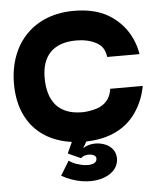

<svg xmlns="http://www.w3.org/2000/svg" viewBox="-54 -620 715 853"><g transform="rotate(-5 304.0 -193.0)"><path d="M303 10C419 10 496 -35 540 -104C562 -138 576 -175 583 -214H438C431 -161 396 -136 357 -128C338 -123 320 -121 305 -121C200 -121 152 -183 152 -288C152 -384 202 -441 306 -441C335 -441 377 -436 409 -412C424 -400 434 -381 437 -356H581C569 -432 526 -502 449 -543C410 -563 363 -573 306 -573C133 -573 16 -458 14 -277C12 -97 123 10 303 10ZM187 152C308 220 441 183 441 96C441 24 341 5 295 39L331 -22L271 -45L225 56L282 82C304 60 352 68 350 90C350 129 264 117 226 88Z"/></g></svg>

Font: OSH Darker Grotesque Black
Style: Regular
Weight: 900
Designer: Gabriel Lam
Foundry: TypeRant
Version: Version 1.000;Glyphs 3.1.1 (3148)